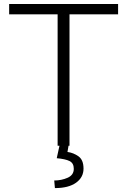

<svg xmlns="http://www.w3.org/2000/svg" viewBox="-20 -731 637 963"><path d="M572.3 -710.9V-659.2H328.6V0H269V-659.2H25.9V-710.9ZM278.3 0H323.7L318.4 31.2Q348.6 35.2 373.8 53.2Q398.9 71.3 398.9 114.7Q398.9 158.7 361.3 185.5Q323.7 212.4 255.4 212.4L252 174.3Q288.1 174.3 319.1 160.6Q350.1 147 350.1 115.7Q350.1 87.4 329.1 76.9Q308.1 66.4 264.6 62.5Z"/></svg>

Font: Vazirmatn UI ExtraLight
Style: Regular
Weight: 200
Designer: Saber Rastikerdar
Foundry: Saber Rastikerdar
Version: Version 33.003